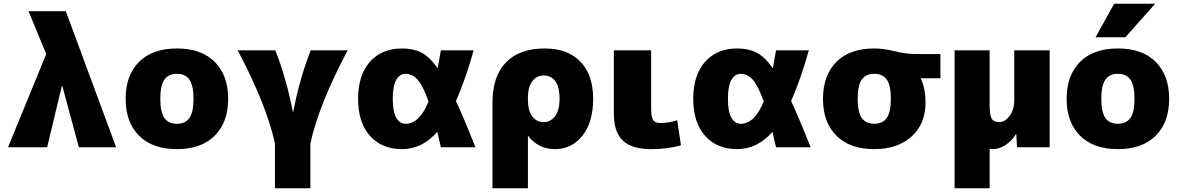

<svg xmlns="http://www.w3.org/2000/svg" viewBox="-20 -790 6320 1030"><path d="M312 -330 233 0H23L228 -500L133 -730H333L603 0H403L314 -330Z M726 -458Q798 -530 929 -530Q1060 -530 1132 -458Q1204 -386 1204 -260Q1204 -134 1132 -62Q1060 10 929 10Q798 10 726 -62Q654 -134 654 -260Q654 -386 726 -458ZM862 -157Q884 -126 929 -126Q974 -126 996 -157Q1018 -188 1018 -260Q1018 -332 996 -363Q974 -394 929 -394Q884 -394 862 -363Q840 -332 840 -260Q840 -188 862 -157Z M1645 220H1455V-20Q1410 -228 1255 -520H1457Q1516 -371 1551 -190H1553Q1588 -371 1647 -520H1845Q1690 -228 1645 -20Z M2136 10Q2028 10 1964.5 -61.5Q1901 -133 1901 -260Q1901 -387 1964.5 -458.5Q2028 -530 2136 -530Q2196 -530 2239.5 -508.5Q2283 -487 2328 -424Q2331 -439 2345 -520H2521Q2477 -363 2426 -248Q2465 -165 2531 0H2345Q2341 -17 2334.5 -45Q2328 -73 2326 -83Q2245 10 2136 10ZM2279 -246Q2249 -330 2220.5 -362Q2192 -394 2156 -394Q2124 -394 2105.5 -361Q2087 -328 2087 -260Q2087 -192 2105.5 -159Q2124 -126 2156 -126Q2231 -126 2279 -246Z M2622 -240Q2622 -381 2694.5 -455.5Q2767 -530 2902 -530Q3026 -530 3094 -459Q3162 -388 3162 -260Q3162 -134 3104.5 -62Q3047 10 2957 10Q2869 10 2814 -60H2812V220H2622ZM2982 -260Q2982 -322 2959.5 -353.5Q2937 -385 2897 -385Q2858 -385 2835 -353.5Q2812 -322 2812 -265V-255Q2812 -197 2835 -166Q2858 -135 2897 -135Q2934 -135 2958 -167.5Q2982 -200 2982 -260Z M3473 -520V-210Q3473 -162 3483.5 -146Q3494 -130 3523 -130Q3567 -130 3613 -145L3633 -10Q3559 10 3473 10Q3370 10 3321.5 -35.5Q3273 -81 3273 -180V-520Z M3934 10Q3826 10 3762.5 -61.5Q3699 -133 3699 -260Q3699 -387 3762.5 -458.5Q3826 -530 3934 -530Q3994 -530 4037.5 -508.5Q4081 -487 4126 -424Q4129 -439 4143 -520H4319Q4275 -363 4224 -248Q4263 -165 4329 0H4143Q4139 -17 4132.5 -45Q4126 -73 4124 -83Q4043 10 3934 10ZM4077 -246Q4047 -330 4018.5 -362Q3990 -394 3954 -394Q3922 -394 3903.5 -361Q3885 -328 3885 -260Q3885 -192 3903.5 -159Q3922 -126 3954 -126Q4029 -126 4077 -246Z M4920 -370V-368Q4945 -314 4945 -240Q4945 -125 4870 -57.5Q4795 10 4670 10Q4539 10 4467 -62Q4395 -134 4395 -260Q4395 -386 4467 -458Q4539 -530 4670 -530Q4720 -530 4780.5 -515Q4841 -500 4895 -500H5025V-370ZM4603 -157Q4625 -126 4670 -126Q4715 -126 4737 -157Q4759 -188 4759 -260Q4759 -332 4737 -363Q4715 -394 4670 -394Q4625 -394 4603 -363Q4581 -332 4581 -260Q4581 -188 4603 -157Z M5421 -520H5611V0H5436L5432 -70H5430Q5408 -34 5374 -12Q5340 10 5307 10Q5304 10 5298 9.5Q5292 9 5289 9V220H5101V-520H5289V-230Q5289 -172 5300 -153.5Q5311 -135 5341 -135Q5372 -135 5396.5 -169Q5421 -203 5421 -250Z M6017 -590H5857L5957 -770H6177ZM5774 -458Q5846 -530 5977 -530Q6108 -530 6180 -458Q6252 -386 6252 -260Q6252 -134 6180 -62Q6108 10 5977 10Q5846 10 5774 -62Q5702 -134 5702 -260Q5702 -386 5774 -458ZM5910 -157Q5932 -126 5977 -126Q6022 -126 6044 -157Q6066 -188 6066 -260Q6066 -332 6044 -363Q6022 -394 5977 -394Q5932 -394 5910 -363Q5888 -332 5888 -260Q5888 -188 5910 -157Z"/></svg>

Font: Mplus 1p Black
Style: Regular
Weight: 900
Version: Version 1.061